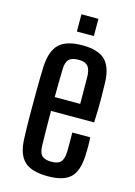

<svg xmlns="http://www.w3.org/2000/svg" viewBox="-115 -804 612 873"><g transform="rotate(15 191.0 -367.5)"><path d="M256 -213H340Q342 -194 342 -170.5Q342 -147 341 -128Q338 -55 306 -23.5Q274 8 200 8Q123 8 89 -23.5Q55 -55 52 -128Q50 -174 49.5 -236Q49 -298 49.5 -360.5Q50 -423 52 -471Q56 -544 90 -576Q124 -608 199 -608Q272 -608 305 -576.5Q338 -545 341 -474Q342 -452 342.5 -398.5Q343 -345 340 -283H137Q137 -244 137.5 -204Q138 -164 139 -120Q140 -86 153.5 -73Q167 -60 198 -60Q228 -60 241 -73Q254 -86 256 -120Q257 -154 256 -213ZM199 -540Q167 -540 153.5 -526.5Q140 -513 139 -482Q138 -445 137.5 -412.5Q137 -380 137 -348H257Q257 -394 256.5 -430Q256 -466 256 -482Q254 -513 241 -526.5Q228 -540 199 -540ZM157 -662V-743H237V-662Z"/></g></svg>

Font: Big Shoulders Display SemiBold
Style: Regular
Weight: 600
Designer: Patric King
Foundry: XO Type Co
Version: Version 1.000; ttfautohint (v1.8.2)